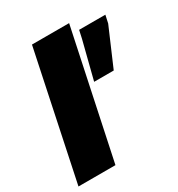

<svg xmlns="http://www.w3.org/2000/svg" viewBox="-181 -859 907 976"><g transform="rotate(-30 272.5 -371.5)"><path d="M-5 0 151 -743H369L212 0ZM330 -421 386 -642 396 -688H550L540 -642L445 -421Z"/></g></svg>

Font: Saira Black
Style: Italic
Weight: 900
Italic angle: -12°
Designer: Hector Gatti with collaboration of the Omnibus-Type team
Foundry: Omnibus-Type
Version: Version 1.100; ttfautohint (v1.8.3)